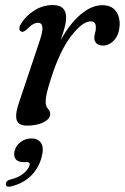

<svg xmlns="http://www.w3.org/2000/svg" viewBox="-20 -476 483 742"><path d="M63.5 -353.5Q57 -355.5 55.2 -362.5Q53.5 -369.5 59 -380Q78 -413.5 111.8 -435Q145.5 -456.5 184 -456.5Q235.5 -456.5 235.5 -408.5Q235.5 -391 229.5 -368.8Q223.5 -346.5 214.5 -320.5Q249.5 -384.5 291.8 -420.2Q334 -456 375.5 -456Q408.5 -456 425.8 -435.5Q443 -415 442.5 -381Q441 -343.5 422 -321.8Q403 -300 378 -300Q361 -300 352.8 -308.5Q344.5 -317 344.5 -329Q344.5 -339 347.5 -348.8Q350.5 -358.5 350.5 -370Q350.5 -393.5 330.5 -393.5Q298.5 -393.5 255 -336.8Q211.5 -280 178 -175.5Q166.5 -140 161.5 -119Q156.5 -98 156.5 -82Q156.5 -64.5 165.2 -55.8Q174 -47 174 -35Q174 -17 148.8 -3.8Q123.5 9.5 84 9.5Q50 9.5 44 -13.8Q38 -37 55 -84.5L132 -314Q146 -355 144 -371.5Q142 -388 126 -388Q117.5 -388 107.5 -382.2Q97.5 -376.5 82.5 -361.5Q70.5 -351 63.5 -353.5ZM71.5 150.5Q48.5 150.5 40 138Q31.5 125.5 36.5 107Q42 85.5 60.5 72.2Q79 59 101.5 59Q127 59 138.8 76.8Q150.5 94.5 141 131Q129 175.5 98.2 204.8Q67.5 234 22 244.5Q3 249 2.5 235.5Q3 222 19.5 218Q52.5 210 71.2 194Q90 178 94.5 162.5Q97 150.5 85 150.5Z"/></svg>

Font: Fraunces 72pt S050
Style: Italic
Weight: 400
Italic angle: -16°
Version: Version 1.000; ttfautohint (v1.8.3)